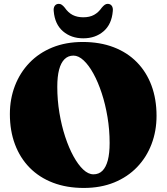

<svg xmlns="http://www.w3.org/2000/svg" viewBox="-20 -932 843 972"><path d="M398.5 -719.5Q486 -719.5 555.2 -693Q624.5 -666.5 673 -617Q721.5 -567.5 747 -498.8Q772.5 -430 772.5 -345.5Q772.5 -269 747.2 -202.5Q722 -136 674 -86Q626 -36 557.8 -8.2Q489.5 19.5 404.5 19.5Q317.5 19.5 248.2 -7Q179 -33.5 130.2 -83Q81.5 -132.5 55.8 -201.2Q30 -270 30 -354.5Q30 -431 55.5 -497.5Q81 -564 129 -614Q177 -664 245.2 -691.8Q313.5 -719.5 398.5 -719.5ZM535 -208Q535 -275 524.2 -339.5Q513.5 -404 495 -460.2Q476.5 -516.5 453 -559.2Q429.5 -602 403.5 -626.2Q377.5 -650.5 352 -650.5Q325 -650.5 306.8 -632.5Q288.5 -614.5 279.2 -579.5Q270 -544.5 270 -492.5Q270 -425 280.8 -360.5Q291.5 -296 310 -239.8Q328.5 -183.5 352 -140.8Q375.5 -98 401.2 -73.8Q427 -49.5 453 -49.5Q480.5 -49.5 498.5 -67.5Q516.5 -85.5 525.8 -120.5Q535 -155.5 535 -208ZM401.5 -844.5Q434 -844.5 456.2 -856.8Q478.5 -869 495.5 -893.5Q503 -902.5 510 -907.5Q517 -912.5 525 -912.5Q539 -912.5 546 -902.2Q553 -892 551 -875.5Q545.5 -809 504.2 -773.5Q463 -738 401.5 -738Q340.5 -738 299 -773.5Q257.5 -809 252 -875.5Q250 -892 257 -902.2Q264 -912.5 278 -912.5Q286.5 -912.5 293.2 -907.5Q300 -902.5 307.5 -893.5Q325.5 -867.5 348.2 -856Q371 -844.5 401.5 -844.5Z"/></svg>

Font: Fraunces Black
Style: Regular
Weight: 900
Version: Version 1.000;[b76b70a41]